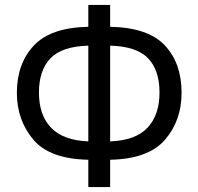

<svg xmlns="http://www.w3.org/2000/svg" viewBox="-20 -744 800 774"><path d="M424 -636Q577 -633 644.5 -561Q712 -489 712 -370Q712 -258 645 -180.5Q578 -103 424 -100V10H336V-100Q180 -103 114 -181.5Q48 -260 48 -370Q48 -487 116 -560Q184 -633 336 -636V-724H424ZM137 -371Q137 -280 186 -229Q235 -178 336 -174V-560Q229 -557 183 -508.5Q137 -460 137 -371ZM424 -174Q527 -178 575 -229.5Q623 -281 623 -371Q623 -461 577 -509Q531 -557 424 -560Z"/></svg>

Font: Noto Sans Display
Style: Regular
Weight: 400
Designer: Monotype Design team
Foundry: Monotype Imaging Inc.
Version: Version 1.000